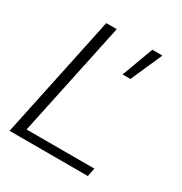

<svg xmlns="http://www.w3.org/2000/svg" viewBox="-153 -759 829 873"><g transform="rotate(30 261.0 -322.0)"><path d="M19 0 155 -644H210L83 -44H439L430 0ZM336 -479 397 -644H450L377 -479Z"/></g></svg>

Font: Kanit ExtraLight
Style: Italic
Weight: 275
Italic angle: -12°
Designer: Katatrad Team
Foundry: CadsonDemak
Version: Version 2.000; ttfautohint (v1.8.3)